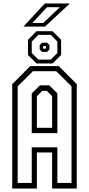

<svg xmlns="http://www.w3.org/2000/svg" viewBox="-20 -1078 509 1098"><path d="M50 0V-597L153 -700H316L419 -597V0H278V-206H191V0ZM81 -32H161.5V-235.5H308V-32H389V-584L301.5 -671H168.5L81 -584ZM161.5 -316.5V-544L208.5 -590H261.5L308 -544V-316.5ZM191 -347H278V-528L247.5 -558.5H221.5L191 -528ZM189 -715 140 -763.5V-850.5L189 -899.5H280.5L329.5 -850.5V-763.5L280.5 -715ZM199.5 -737H270.5L308 -775V-840.5L270.5 -878.5H199.5L161.5 -840.5V-775ZM221 -781 207 -795V-820.5L221 -834H249L262.5 -820.5V-795L249 -781ZM230.5 -799H239L243 -803V-811.5L239 -815H230.5L226.5 -811.5V-803ZM114 -926 236 -1058H379.5L237.5 -926ZM165 -946.5H227.5L322.5 -1037H249Z"/></svg>

Font: Tourney Condensed Light
Style: Regular
Weight: 300
Width: 3
Designer: Tyler Finck
Foundry: Etcetera Type Co
Version: Version 1.010; ttfautohint (v1.8.3)